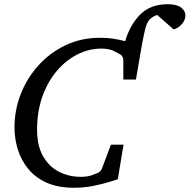

<svg xmlns="http://www.w3.org/2000/svg" viewBox="-20 -864 889 900"><path d="M849.1 -792Q849.1 -769.5 832 -750.5Q814.9 -731.4 793.9 -726.1L716.8 -793.9Q692.4 -785.6 679.9 -770.8Q667.5 -755.9 660.4 -727.1Q653.3 -698.2 644 -647L617.2 -491.2H558.1V-584Q558.1 -591.8 552.5 -600.3Q546.9 -608.9 540 -610.8Q536.6 -613.3 513.9 -624.8Q491.2 -636.2 455.1 -636.2Q397.5 -636.2 343.8 -609.4Q290 -582.5 247.1 -532.5Q204.1 -482.4 179 -412.4Q153.8 -342.3 153.8 -255.9Q153.8 -180.7 181.9 -131.6Q210 -82.5 256.6 -58.8Q303.2 -35.2 358.9 -35.2Q391.1 -35.2 410.9 -42.7Q430.7 -50.3 434.1 -51.8Q439.9 -52.7 447 -59.1Q454.1 -65.4 457 -71.8L500 -186H559.1L532.2 -23.9Q524.9 -21.5 494.1 -11.7Q463.4 -2 418.9 7.1Q374.5 16.1 326.2 16.1Q251.5 16.1 198.5 -7.8Q145.5 -31.7 112.3 -72.3Q79.1 -112.8 63.5 -163.3Q47.9 -213.9 47.9 -267.1Q47.9 -347.2 76.9 -422.1Q106 -497.1 159.7 -556.9Q213.4 -616.7 287.1 -651.9Q360.8 -687 450.2 -687Q481 -687 509 -682.9Q537.1 -678.7 566.9 -670.9Q588.4 -746.1 636.5 -795.2Q684.6 -844.2 766.1 -844.2Q808.1 -844.2 828.6 -828.9Q849.1 -813.5 849.1 -792Z"/></svg>

Font: Charis
Style: Italic
Weight: 400
Italic angle: -11°
Designer: Walt Agee, Miriam Martin, Annie Olsen, Victor Gaultney, Lorna Priest, Alan Ward, Bob Hallissy, Martin Hosken, Sharon Cor
Foundry: SIL Global
Version: Version 7.000